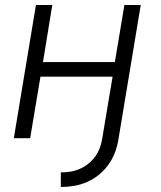

<svg xmlns="http://www.w3.org/2000/svg" viewBox="-20 -550 640 764"><path d="M222 194V136Q241 136 260 133Q279 130 297.5 122Q316 114 332 101Q348 88 359.5 72Q371 56 377.5 37.5Q384 19 387 0L428 -245H141L100 0H35L123 -530H188L151 -303H437L475 -530H540L452 0Q448 27 439 52.5Q430 78 414 101.5Q398 125 376 143.5Q354 162 328 173.5Q302 185 275.5 189.5Q249 194 222 194Z"/></svg>

Font: Iosevka Curly LtExObl
Style: Regular
Weight: 300
Width: 7
Italic angle: -9°
Monospace: yes
Designer: Belleve Invis
Foundry: Belleve Invis
Version: Version 11.1.0; ttfautohint (v1.8.3)